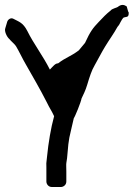

<svg xmlns="http://www.w3.org/2000/svg" viewBox="-31 -708 536 770"><path d="M265 -234C269 -238 294 -299 296 -313C303 -328 312 -345 319 -369C328 -399 337 -427 348 -445C354 -455 379 -503 391 -522C406 -547 426 -574 440 -600C441 -600 450 -613 450 -615C451 -616 458 -631 463 -636C463 -638 475 -640 475 -640C484 -641 486 -648 485 -659C482 -659 478 -685 476 -683C468 -688 457 -693 441 -680C440 -678 417 -673 413 -666C394 -651 383 -639 365 -620C342 -596 331 -582 310 -536C307 -532 298 -522 285 -506C252 -481 233 -478 202 -454C190 -454 182 -442 169 -429C142 -483 103 -534 79 -583C61 -618 46 -620 22 -633C12 -638 1 -630 -2 -621L-10 -594C-14 -583 -4 -560 7 -551C10 -546 30 -529 33 -523C43 -507 60 -471 73 -449C101 -400 130 -350 156 -299C170 -270 175 -266 186 -242C173 -195 163 -134 158 -83L156 -65C155 -57 154 -50 155 -37V20C155 30 163 42 177 42H213C223 42 235 34 235 20V-21C235 -32 234 -49 235 -54L238 -74C243 -121 241 -136 255 -191C260 -211 263 -224 265 -234Z"/></svg>

Font: Reckless Catfish
Style: Fax
Weight: 400
Foundry: Cannot Into Space Fonts
Version: Version 0.2894